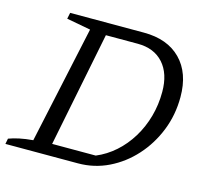

<svg xmlns="http://www.w3.org/2000/svg" viewBox="-103 -762 944 872"><g transform="rotate(15 369.0 -325.5)"><path d="M470 -651Q581 -651 643.5 -587.5Q706 -524 706 -411Q706 -327 676.5 -253Q647 -179 595.5 -122Q544 -65 477 -32.5Q410 0 334 0H-7L-2 -26Q19 -34 47 -40Q75 -46 111 -49L230 -601L117 -622L123 -651ZM403 -55Q451 -75 491 -110.5Q531 -146 560 -193.5Q589 -241 604.5 -296.5Q620 -352 620 -412Q620 -498 576.5 -546.5Q533 -595 456 -595H306L198 -55Z"/></g></svg>

Font: Piazzolla 24pt
Style: Italic
Weight: 400
Italic angle: -11.3°
Designer: Juan Pablo del Peral
Foundry: Huerta Tipografica
Version: Version 2.005